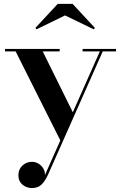

<svg xmlns="http://www.w3.org/2000/svg" viewBox="-20 -714 622 996"><path d="M201.5 -447.5 363.5 -120 297 22.5 61 -447.5H6V-460H289.5V-447.5ZM582 -460V-447.5H513L229 192.5Q215 223.5 196.2 242.5Q177.5 261.5 145.5 261.5Q129 261.5 113 254.2Q97 247 86.2 232.2Q75.5 217.5 75.5 195Q75.5 174.5 85 159Q94.5 143.5 110.5 134.5Q126.5 125.5 146 125.5Q163.5 125.5 179 134.5Q194.5 143.5 204.2 159Q214 174.5 213 194.5L498 -447.5H408.5V-460ZM169.5 -562 163.5 -569 279.5 -694H356.5L472.5 -569L466 -562L317.5 -634Z"/></svg>

Font: Bodoni Moda 18pt SemiBold
Style: Regular
Weight: 600
Designer: Owen Earl
Foundry: indestructible type
Version: Version 2.005